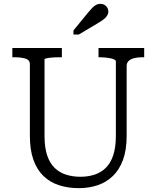

<svg xmlns="http://www.w3.org/2000/svg" viewBox="-20 -959 812 996"><path d="M211 -254Q211 -194 224.5 -153.5Q238 -113 263 -88.5Q288 -64 322.5 -53Q357 -42 397 -42Q437 -42 470.5 -53Q504 -64 529 -88.5Q554 -113 567.5 -154Q581 -195 581 -254V-641Q581 -646 573.5 -650Q566 -654 554 -656.5Q542 -659 527.5 -660.5Q513 -662 499 -662H491V-710H728V-662H717Q695 -662 676.5 -657.5Q658 -653 647.5 -643Q637 -633 637 -616V-254Q637 -181 618 -129.5Q599 -78 565 -45.5Q531 -13 486 2Q441 17 389 17Q333 17 286.5 2Q240 -13 206 -45.5Q172 -78 153.5 -129.5Q135 -181 135 -254V-626Q135 -648 112 -655Q89 -662 55 -662H44V-710H301V-662H293Q280 -662 265 -661.5Q250 -661 238 -659.5Q226 -658 218.5 -656Q211 -654 211 -651ZM437 -894 361 -801V-780H389L488 -839Q505 -849 517 -858Q529 -867 535.5 -877.5Q542 -888 542 -899Q542 -915 530.5 -927Q519 -939 501 -939Q488 -939 477.5 -933Q467 -927 457.5 -917Q448 -907 437 -894Z"/></svg>

Font: Roboto Serif SemiCondensed Light
Style: Regular
Weight: 300
Width: 4
Designer: Greg Gazdowicz
Foundry: Commercial Type
Version: Version 1.007